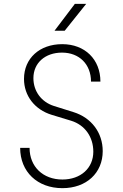

<svg xmlns="http://www.w3.org/2000/svg" viewBox="-20 -970 640 1000"><path d="M264 -810H317L429 -950H370ZM305 10C430 10 515 -69 515 -183C515 -279 456 -357 363 -386L261 -418C195 -439 154 -495 154 -563C154 -642 215 -696 303 -696C393 -696 454 -635 454 -545H503C503 -661 422 -740 304 -740C186 -740 105 -666 105 -559C105 -471 161 -399 249 -372L351 -341C422 -319 466 -257 466 -180C466 -94 400 -35 305 -35C204 -35 134 -102 134 -200H85C85 -75 175 10 305 10Z"/></svg>

Font: JetBrains Mono Thin
Style: Regular
Weight: 100
Monospace: yes
Designer: Philipp Nurullin, Konstantin Bulenkov
Foundry: JetBrains
Version: Version 2.305